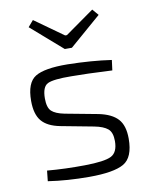

<svg xmlns="http://www.w3.org/2000/svg" viewBox="-83 -778 670 851"><g transform="rotate(-10 252.5 -353.0)"><path d="M415 -689 273 -566H241L100 -689L124 -717L253 -625H261L391 -717ZM310 -205 162 -233Q105 -244 79.5 -274.5Q54 -305 54 -365Q54 -447 95.5 -472.5Q137 -498 240 -497Q350 -495 438 -482L432 -436Q312 -442 248 -442Q168 -443 142 -430.5Q116 -418 116 -365Q116 -324 133 -308Q150 -292 190 -284L339 -256Q397 -244 424 -214.5Q451 -185 451 -126Q451 -41 405.5 -15Q360 11 250 11Q151 11 65 -2L70 -49Q149 -42 239 -43Q328 -44 358.5 -59.5Q389 -75 389 -126Q389 -165 370 -181Q351 -197 310 -205Z"/></g></svg>

Font: Exo 2.0 Light
Style: Regular
Weight: 300
Designer: Natanael Gama
Version: Version 1.001;PS 001.001;hotconv 1.0.70;makeotf.lib2.5.58329